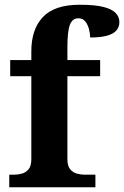

<svg xmlns="http://www.w3.org/2000/svg" viewBox="-20 -789 523 809"><path d="M19 0V-53H41Q56 -53 72.5 -57.5Q89 -62 100.5 -76Q112 -90 112 -118V-468H23V-536H112V-573Q112 -666 161 -717.5Q210 -769 316 -769Q381 -769 417 -759.5Q453 -750 468 -733.5Q483 -717 483 -696Q483 -674 469.5 -659.5Q456 -645 428.5 -638Q401 -631 360 -631Q360 -647 355 -666Q350 -685 339.5 -698.5Q329 -712 310 -712Q285 -712 274.5 -684.5Q264 -657 264 -591V-536H402V-468H264V-118Q264 -90 275.5 -76Q287 -62 304 -57.5Q321 -53 335 -53H382V0Z"/></svg>

Font: Noto Serif Gujarati
Style: Bold
Weight: 700
Version: Version 2.102